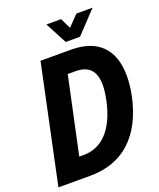

<svg xmlns="http://www.w3.org/2000/svg" viewBox="-162 -963 879 1059"><g transform="rotate(-20 277.5 -433.5)"><path d="M141 -690H318Q438 -690 499 -628Q560 -566 560 -450Q560 -394 547 -332Q512 -170 419.5 -85Q327 0 181 0H-5ZM186 -120Q269 -120 325.5 -181Q382 -242 407 -358Q418 -411 418 -447Q418 -509 389.5 -539.5Q361 -570 301 -570H257L161 -120ZM240 -867H326L356 -805L416 -867H511L391 -740H307Z"/></g></svg>

Font: Decalotype
Style: Bold Italic
Weight: 700
Italic angle: -12°
Designer: Alfredo Marco Pradil
Foundry: Alfredo Marco Pradil
Version: Version 1.0